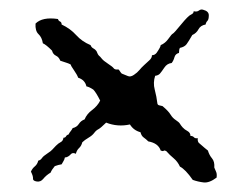

<svg xmlns="http://www.w3.org/2000/svg" viewBox="-20 -476 526 409"><path d="M256.8 -210.9Q230.5 -205.1 206.1 -214.8Q194.3 -203.1 189.5 -200.7Q184.6 -198.2 180.7 -192.9Q176.8 -187.5 168.5 -182.6Q160.2 -177.7 155.3 -172.9Q153.3 -165 148.4 -160.6Q143.6 -156.2 141.6 -148.4Q135.7 -151.4 131.8 -148.4Q125 -140.6 118.2 -140.6Q117.2 -135.7 115.2 -132.8Q113.3 -129.9 111.3 -126Q104.5 -125 96.7 -122.1Q89.8 -113.3 89.4 -111.8Q88.9 -110.4 87.9 -108.4Q78.1 -102.5 72.3 -95.2Q66.4 -87.9 58.1 -89.4Q49.8 -90.8 50.3 -95.7Q50.8 -100.6 45.9 -110.4Q48.8 -117.2 54.2 -121.6Q59.6 -126 61.5 -133.8Q66.4 -134.8 69.3 -139.2Q72.3 -143.6 80.6 -148.9Q88.9 -154.3 91.3 -157.2Q93.8 -160.2 99.1 -165.5Q104.5 -170.9 109.4 -173.3Q114.3 -175.8 115.2 -182.6Q119.1 -182.6 120.6 -185.5Q122.1 -188.5 126 -189.5Q127.9 -193.4 130.4 -196.3Q132.8 -199.2 134.8 -203.1Q143.6 -205.1 147.9 -211.9Q152.3 -218.8 160.2 -221.7Q165 -233.4 176.3 -241.7Q187.5 -250 193.4 -261.7Q184.6 -279.3 178.7 -285.2Q169.9 -291 164.1 -292Q161.1 -305.7 146.5 -310.5Q144.5 -316.4 137.7 -326.2Q130.9 -335.9 130.9 -337.9Q130.9 -339.8 108.4 -346.7Q105.5 -354.5 99.1 -357.4Q92.8 -360.4 90.8 -368.2Q78.1 -380.9 71.3 -383.8Q69.3 -396.5 62 -403.3Q54.7 -410.2 55.7 -425.8Q70.3 -440.4 103.5 -435.5Q104.5 -431.6 107.9 -430.2Q111.3 -428.7 111.3 -423.8Q129.9 -415 142.1 -401.4Q154.3 -387.7 172.9 -379.9Q174.8 -375 178.7 -373Q182.6 -371.1 185.5 -367.2Q188.5 -359.4 190.9 -357.4Q193.4 -355.5 196.8 -351.1Q200.2 -346.7 210 -340.3Q219.7 -334 222.2 -330.6Q224.6 -327.1 232.4 -328.1Q234.4 -326.2 235.8 -323.7Q237.3 -321.3 239.3 -319.3Q247.1 -316.4 252.4 -314Q257.8 -311.5 265.1 -316.4Q272.5 -321.3 276.9 -326.7Q281.2 -332 287.1 -337.4Q293 -342.8 298.3 -347.7Q303.7 -352.5 303.7 -358.4Q309.6 -358.4 313.5 -363.3Q322.3 -376 322.3 -379.9Q332 -383.8 338.9 -393.6Q345.7 -403.3 348.1 -404.3Q350.6 -405.3 365.7 -423.8Q380.9 -442.4 386.7 -444.8Q392.6 -447.3 392.6 -452.1Q399.4 -450.2 403.8 -453.6Q408.2 -457 413.1 -455.1Q424.8 -452.1 424.8 -443.4Q424.8 -434.6 421.9 -431.6Q418.9 -428.7 418 -423.8Q407.2 -421.9 402.8 -413.6Q398.4 -405.3 389.6 -401.4Q381.8 -387.7 377.4 -381.8Q373 -376 363.3 -374Q361.3 -371.1 361.3 -363.3Q353.5 -361.3 351.6 -354Q349.6 -346.7 345.7 -341.8Q335.9 -340.8 330.1 -332Q324.2 -323.2 320.8 -319.3Q317.4 -315.4 310.5 -314.5Q305.7 -299.8 309.6 -285.2Q313.5 -270.5 315.4 -254.9Q316.4 -252 319.8 -251.5Q323.2 -251 326.2 -250Q338.9 -239.3 343.3 -231.9Q347.7 -224.6 354.5 -220.2Q361.3 -215.8 363.3 -212.4Q365.2 -209 369.1 -204.6Q373 -200.2 379.4 -196.8Q385.7 -193.4 385.7 -186.5Q390.6 -186.5 393.1 -183.6Q395.5 -180.7 401.4 -181.6Q400.4 -175.8 403.3 -171.9Q418.9 -158.2 422.9 -155.3Q425.8 -145.5 431.6 -138.7Q437.5 -131.8 436.5 -119.1Q438.5 -114.3 440.4 -109.9Q442.4 -105.5 441.4 -97.7Q425.8 -85.9 413.6 -87.4Q401.4 -88.9 390.6 -92.8Q375 -115.2 363.3 -121.1Q358.4 -131.8 350.1 -138.7Q341.8 -145.5 334 -154.3Q330.1 -156.2 328.6 -154.8Q327.1 -153.3 322.3 -155.3Q317.4 -170.9 295.9 -174.8Q291 -179.7 286.1 -183.1Q281.2 -186.5 279.3 -194.3Q264.6 -198.2 256.8 -210.9Z"/></svg>

Font: Mountains of Christmas
Style: Bold
Weight: 700
Designer: Crystal Kluge
Foundry: Font Diner, Inc DBA Tart Workshop
Version: Version 1.002